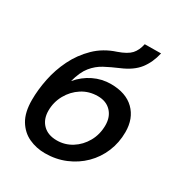

<svg xmlns="http://www.w3.org/2000/svg" viewBox="-181 -892 975 1036"><g transform="rotate(30 306.0 -374.0)"><path d="M248 16Q194 16 147.5 -5.5Q101 -27 72.5 -74Q44 -121 44 -199Q44 -262 58 -331Q72 -400 103.5 -464Q135 -528 186.5 -578.5Q238 -629 312 -653Q367 -672 389.5 -696.5Q412 -721 421 -763L522 -764Q508 -702 474 -658Q440 -614 371 -585Q324 -565 286.5 -545Q249 -525 221 -490.5Q193 -456 176 -392Q214 -437 264.5 -461.5Q315 -486 371 -486Q465 -486 516.5 -435.5Q568 -385 568 -300Q568 -234 544 -176.5Q520 -119 476.5 -76Q433 -33 374.5 -8.5Q316 16 248 16ZM269 -76Q319 -76 361.5 -102.5Q404 -129 430 -175Q456 -221 456 -278Q456 -330 425.5 -362Q395 -394 343 -394Q288 -394 244.5 -366Q201 -338 175.5 -292Q150 -246 150 -193Q150 -140 181.5 -108Q213 -76 269 -76Z"/></g></svg>

Font: Geist Medium
Style: Italic
Weight: 500
Italic angle: -12°
Designer: Basement.studio, Andrés Briganti, Mateo Zaragoza
Foundry: Basement.studio, Vercel, Andrés Briganti, Guido Ferreyra, Mateo Zaragoza
Version: Version 1.500; ttfautohint (v1.8.4.7-5d5b)